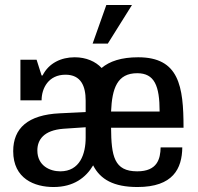

<svg xmlns="http://www.w3.org/2000/svg" viewBox="-20 -740 794 771"><path d="M532 11C675 11 711 -63 712 -148H625C624 -102 612 -52 531 -52C438 -52 427 -113 426 -227H717C717 -394 699 -510 535 -510C467 -510 420 -494 388 -467C364 -493 326 -510 280 -510C226 -510 176 -487 151 -437H147L127 -500H62V-337H147C147 -386 175 -440 243 -440C306 -440 324 -393 324 -336V-290L220 -285C92 -279 33 -225 33 -133C33 -22 119 11 195 11C276 11 325 -27 354 -76C383 -19 437 11 532 11ZM222 -52C181 -52 130 -74 130 -136C130 -178 155 -217 235 -223L324 -229V-187C324 -122 301 -52 222 -52ZM531 -446C600 -446 621 -396 621 -292H426C430 -386 451 -446 531 -446ZM352 -565H413L510 -720H407Z"/></svg>

Font: Hermeneus One
Style: Regular
Weight: 400
Designer: Rodrigo Fuenzalida, Pablo Impallari
Foundry: Pablo Impallari, Rodrigo Fuenzalida
Version: Version 1.002